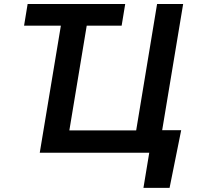

<svg xmlns="http://www.w3.org/2000/svg" viewBox="-20 -747 968 939"><path d="M592.3 -727.3H115.1L97.7 -621.4H277.7L174.4 0H709.9L681.5 171.9H809.3L866.1 -110.1H773.1L875.7 -727.3H748.2L646 -109.4H319.2L404.1 -621.4H574.9Z"/></svg>

Font: Margiela Sans Semi Bold
Style: Italic
Weight: 600
Italic angle: -9.39999°
Designer: Stefan Endress, Andreas Faust
Version: Version 1.100;FEAKit 1.0